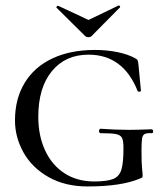

<svg xmlns="http://www.w3.org/2000/svg" viewBox="-20 -660 595 692"><path d="M34 -226Q34 -304 69 -361.5Q104 -419 169 -449.5Q234 -480 322 -480Q365 -480 404 -472Q443 -464 469 -449Q475 -446 476.5 -441.5Q478 -437 479 -427L488 -333Q488 -330 482.5 -329.5Q477 -329 476 -332Q424 -463 299 -463Q216 -463 167 -403.5Q118 -344 118 -239Q118 -171 142.5 -118Q167 -65 212.5 -35.5Q258 -6 319 -6Q366 -6 388 -15Q410 -24 417.5 -48.5Q425 -73 425 -126Q425 -152 420 -162.5Q415 -173 399 -176.5Q383 -180 343 -180Q337 -180 337 -188Q337 -191 338.5 -193.5Q340 -196 342 -196Q394 -192 447 -192Q471 -192 527 -194Q529 -194 530.5 -191.5Q532 -189 532 -187Q532 -180 527 -180Q509 -181 501.5 -177Q494 -173 492 -160.5Q490 -148 490 -116Q490 -71 492 -53Q494 -35 494 -28Q494 -22 492.5 -20.5Q491 -19 483 -16Q417 12 295 12Q215 12 155.5 -21.5Q96 -55 65 -110Q34 -165 34 -226ZM183 -634Q183 -636 186 -638Q189 -640 190 -639L299 -588L407 -640H408Q411 -640 412.5 -637.5Q414 -635 412 -633L310 -530Q306 -526 299 -526Q291 -526 287 -530L184 -632Z"/></svg>

Font: Cormorant SC Medium
Style: Regular
Weight: 500
Designer: Christian Thalmann (Catharsis Fonts)
Foundry: Catharsis Fonts
Version: Version 4.000